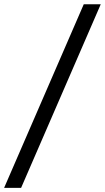

<svg xmlns="http://www.w3.org/2000/svg" viewBox="-62 -782 498 911"><path d="M416 -761.7 38.1 109.4H-42.5L335.4 -761.7Z"/></svg>

Font: Inter 17pt
Style: Italic
Weight: 400
Italic angle: -9.3988°
Version: Version 4.001;git-66647c0bb